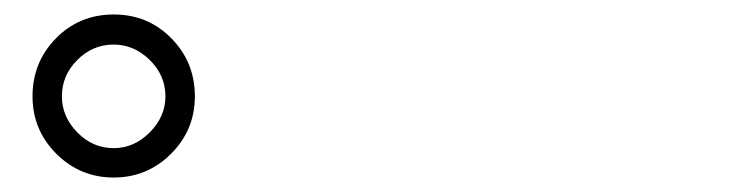

<svg xmlns="http://www.w3.org/2000/svg" viewBox="-20 -864 1040 268"><path d="M25.4 -729.5Q25.4 -777.3 58.1 -810.5Q90.8 -843.8 138.7 -843.8Q186.5 -843.8 219.2 -810.5Q252 -777.3 252 -729.5Q252 -682.6 218.8 -649.4Q185.5 -616.2 138.7 -616.2Q91.8 -616.2 58.6 -649.4Q25.4 -682.6 25.4 -729.5ZM66.4 -729.5Q66.4 -701.2 87.9 -679.2Q109.4 -657.2 138.7 -657.2Q167 -657.2 189 -679.2Q210.9 -701.2 210.9 -729.5Q210.9 -758.8 189 -780.3Q167 -801.8 138.7 -801.8Q109.4 -801.8 87.9 -780.3Q66.4 -758.8 66.4 -729.5Z"/></svg>

Font: Gen Jyuu Gothic Normal
Style: Regular
Weight: 300
Designer: [Source Han Sans]
Ryoko NISHIZUKA  (kana & ideographs); Paul D. Hunt (Latin, Greek & Cyrillic); Wenlong ZHANG  (bopomofo
Version: Version 1.002.20150607